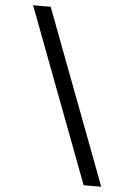

<svg xmlns="http://www.w3.org/2000/svg" viewBox="-61 -876 723 1032"><g transform="rotate(5 300.0 -360.0)"><path d="M430 110 75 -830H170L525 110Z"/></g></svg>

Font: JetBrainsMono Nerd Font Mono
Style: Regular
Weight: 400
Monospace: yes
Designer: Philipp Nurullin, Konstantin Bulenkov
Foundry: JetBrains
Version: Version 2.304; ttfautohint (v1.8.4.7-5d5b);Nerd Fonts 2.3.0